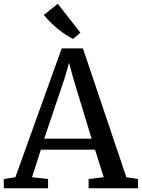

<svg xmlns="http://www.w3.org/2000/svg" viewBox="-27 -1008 759 1028"><path d="M55.4 -59.2 303.5 -749H417L649.6 -59.1L711.9 -49.6V0H447.4V-49.6L528.4 -59.1L481.8 -206.7H191.9L144.5 -59.3L230.4 -49.6V0H-6.6L-6.9 -49.6ZM463.3 -265.7 365.1 -588.9 342.9 -671.5 318.2 -586.7 209.8 -265.7ZM363.9 -800Q346.5 -807.9 324.9 -822.1Q303.3 -836.3 281.4 -854.2Q259.5 -872.1 240.3 -891.3Q221.1 -910.5 207.7 -928.3L282.7 -987.8L403.4 -832.8L364.8 -800Z"/></svg>

Font: Merriweather Light
Style: Regular
Weight: 300
Designer: Eben Sorkin
Foundry: Eben Sorkin
Version: Version 2.100